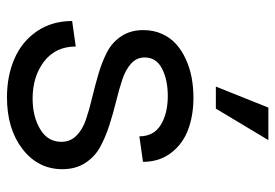

<svg xmlns="http://www.w3.org/2000/svg" viewBox="-139 -631 786 548"><g transform="rotate(90 254.0 -357.0)"><path d="M257.8 16.1Q196.3 16.1 147.2 -5.4Q98.1 -26.9 69.1 -69.6Q40 -112.3 40 -169.9L112.8 -180.2Q112.8 -122.6 155.5 -89.8Q198.2 -57.1 261.2 -57.1Q312.5 -57.1 348.6 -78.6Q384.8 -100.1 384.8 -139.2Q384.8 -164.6 367.2 -182.1Q349.6 -199.7 321.5 -209.2Q293.5 -218.8 259.5 -226.8Q225.6 -234.9 191.4 -244.9Q157.2 -254.9 129.2 -269.3Q101.1 -283.7 83.5 -310.1Q65.9 -336.4 65.9 -373Q65.9 -402.3 76.7 -426.3Q87.4 -450.2 106 -466.8Q124.5 -483.4 149.4 -494.6Q174.3 -505.9 201.7 -511Q229 -516.1 258.8 -516.1Q310.1 -516.1 350.6 -500.7Q391.1 -485.4 416.5 -452.1Q441.9 -418.9 441.9 -372.1L369.1 -361.8Q369.1 -402.8 336.4 -422.9Q303.7 -442.9 253.9 -442.9Q208 -442.9 176 -426.5Q144 -410.2 144 -377Q144 -354 161.6 -338.1Q179.2 -322.3 207.3 -313Q235.4 -303.7 269.3 -295.4Q303.2 -287.1 337.4 -276.1Q371.6 -265.1 399.7 -249.8Q427.7 -234.4 445.3 -207Q462.9 -179.7 462.9 -142.1Q462.9 -72.8 405.5 -28.3Q348.1 16.1 257.8 16.1ZM227.1 -580.1 287.1 -730H379.9L290 -580.1Z"/></g></svg>

Font: Uncut Sans
Style: Regular
Weight: 400
Designer: Kasper Nordkvist
Foundry: UNCUT.wtf
Version: Version 1.304;Glyphs 3.2 (3246)